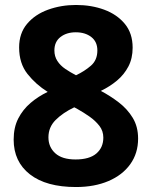

<svg xmlns="http://www.w3.org/2000/svg" viewBox="-20 -743 612 773"><path d="M286 -723Q348 -723 399.5 -704Q451 -685 482.5 -647Q514 -609 514 -551Q514 -508 497 -475.5Q480 -443 451.5 -419Q423 -395 386 -377Q424 -357 458.5 -330.5Q493 -304 514.5 -268.5Q536 -233 536 -185Q536 -126 504.5 -82Q473 -38 416.5 -14Q360 10 286 10Q166 10 100.5 -41Q35 -92 35 -181Q35 -230 53.5 -266Q72 -302 103 -328.5Q134 -355 172 -373Q124 -403 90.5 -445.5Q57 -488 57 -552Q57 -609 89 -647Q121 -685 173.5 -704Q226 -723 286 -723ZM175 -190Q175 -151 202.5 -126Q230 -101 284 -101Q340 -101 368 -125Q396 -149 396 -189Q396 -216 380 -236.5Q364 -257 340.5 -273.5Q317 -290 292 -304L279 -311Q233 -289 204 -260Q175 -231 175 -190ZM285 -613Q248 -613 223.5 -594Q199 -575 199 -540Q199 -516 211 -497.5Q223 -479 243 -465.5Q263 -452 286 -440Q320 -456 346 -478.5Q372 -501 372 -540Q372 -575 347.5 -594Q323 -613 285 -613Z"/></svg>

Font: Noto Sans NKo Unjoined
Style: Bold
Weight: 700
Designer: Monotype Design Team
Foundry: Monotype Imaging Inc.
Version: Version 2.004